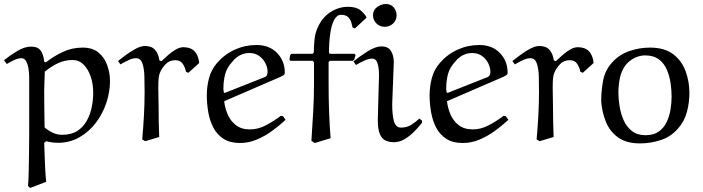

<svg xmlns="http://www.w3.org/2000/svg" viewBox="-28 -703 3515 960"><path d="M203 206 122 237 112 226Q114 209 115 176.5Q116 144 116.5 105Q117 66 117.5 26.5Q118 -13 118 -45Q118 -77 118 -94V-315Q118 -338 114.5 -360Q111 -382 102.5 -397Q94 -412 79 -412Q63 -412 43.5 -403Q24 -394 6 -383L-8 -402Q22 -426 58.5 -448Q95 -470 128 -470Q162 -470 176 -449Q190 -428 193 -395L201 -391Q242 -423 287.5 -444Q333 -465 385 -465Q436 -465 466 -439Q496 -413 509 -374.5Q522 -336 522 -298Q522 -243 503.5 -188Q485 -133 450.5 -88Q416 -43 368 -16Q320 11 262 11Q233 11 203 3L193 11Q194 34 195 70Q196 106 198 143Q200 180 203 206ZM195 -66Q213 -50 235.5 -39.5Q258 -29 283 -29Q328 -29 358 -48Q388 -67 405.5 -98.5Q423 -130 430.5 -166.5Q438 -203 438 -239Q438 -283 425.5 -320Q413 -357 390 -380Q367 -403 335 -403Q297 -403 264 -388Q231 -373 196 -345Q196 -343 195.5 -330Q195 -317 194.5 -300.5Q194 -284 193.5 -270Q193 -256 193 -252Q193 -211 193.5 -168Q194 -125 194.5 -96Q195 -67 195 -66Z M968 -388 914 -339 902 -344Q898 -365 886 -383.5Q874 -402 849 -402Q818 -402 799 -381Q780 -360 772 -340Q765 -324 764 -294Q763 -264 764 -230.5Q765 -197 765 -170Q765 -95 768 -18L698 3L683 -6Q688 -59 691.5 -121Q695 -183 695 -243Q695 -282 694 -321Q693 -360 684 -386Q675 -412 652 -412Q635 -412 614 -402Q593 -392 574 -381L562 -398Q582 -414 605.5 -431Q629 -448 653 -460.5Q677 -473 697 -473Q731 -473 748 -453Q765 -433 769 -401L779 -397Q794 -411 812.5 -427.5Q831 -444 851 -455.5Q871 -467 889 -467Q960 -467 968 -388Z M1396 -340Q1396 -331 1389.5 -327Q1383 -323 1375 -319L1093 -197Q1096 -166 1109.5 -133Q1123 -100 1150.5 -78Q1178 -56 1222 -56Q1263 -56 1302.5 -77Q1342 -98 1376 -124L1387 -122L1400 -104Q1369 -75 1332.5 -48.5Q1296 -22 1255.5 -5Q1215 12 1172 12Q1122 12 1089.5 -9Q1057 -30 1039 -64.5Q1021 -99 1013.5 -141.5Q1006 -184 1006 -226Q1006 -270 1017 -312Q1028 -354 1057 -388Q1094 -431 1145.5 -454.5Q1197 -478 1254 -478Q1319 -478 1357.5 -438Q1396 -398 1396 -340ZM1219 -438Q1194 -438 1172.5 -427Q1151 -416 1135 -396Q1106 -365 1097.5 -331Q1089 -297 1089 -260Q1089 -256 1089.5 -251.5Q1090 -247 1091 -242L1095 -238L1297 -318Q1302 -320 1306 -326Q1310 -332 1310 -344Q1310 -365 1299 -387Q1288 -409 1267.5 -423.5Q1247 -438 1219 -438Z M1423 -428 1430 -434H1535L1541 -440Q1541 -466 1544 -500.5Q1547 -535 1559 -562Q1582 -615 1623.5 -642Q1665 -669 1712 -669Q1753 -669 1774 -652Q1795 -635 1805 -615L1747 -561L1735 -565Q1733 -576 1728.5 -591Q1724 -606 1712.5 -617.5Q1701 -629 1677 -629Q1656 -629 1642.5 -603Q1629 -577 1623 -534Q1617 -491 1617 -440L1621 -434H1745L1750 -427L1743 -405L1736 -399H1621L1615 -393V-282Q1615 -212 1617.5 -142.5Q1620 -73 1625 -12L1546 12L1529 1Q1534 -73 1538 -144Q1542 -215 1542 -283V-391L1536 -399H1424L1419 -406Z M1955 -625Q1954 -600 1936.5 -584.5Q1919 -569 1895 -569Q1871 -569 1854 -586Q1837 -603 1837 -627Q1837 -653 1858 -668Q1879 -683 1901 -683Q1927 -683 1941 -665.5Q1955 -648 1955 -625ZM1941 -392 1933 -182Q1933 -127 1942 -96Q1951 -65 1977 -65Q2006 -65 2027.5 -78.5Q2049 -92 2069 -110L2082 -100V-89Q2065 -67 2042.5 -44.5Q2020 -22 1994.5 -7Q1969 8 1941 8Q1920 8 1901.5 0.5Q1883 -7 1872 -31Q1861 -55 1861 -104L1867 -325Q1867 -364 1859.5 -387Q1852 -410 1832 -410Q1816 -410 1793 -399.5Q1770 -389 1752 -378L1739 -396Q1773 -423 1811.5 -447Q1850 -471 1879 -471Q1913 -471 1927 -448Q1941 -425 1941 -392Z M2510 -340Q2510 -331 2503.5 -327Q2497 -323 2489 -319L2207 -197Q2210 -166 2223.5 -133Q2237 -100 2264.5 -78Q2292 -56 2336 -56Q2377 -56 2416.5 -77Q2456 -98 2490 -124L2501 -122L2514 -104Q2483 -75 2446.5 -48.5Q2410 -22 2369.5 -5Q2329 12 2286 12Q2236 12 2203.5 -9Q2171 -30 2153 -64.5Q2135 -99 2127.5 -141.5Q2120 -184 2120 -226Q2120 -270 2131 -312Q2142 -354 2171 -388Q2208 -431 2259.5 -454.5Q2311 -478 2368 -478Q2433 -478 2471.5 -438Q2510 -398 2510 -340ZM2333 -438Q2308 -438 2286.5 -427Q2265 -416 2249 -396Q2220 -365 2211.5 -331Q2203 -297 2203 -260Q2203 -256 2203.5 -251.5Q2204 -247 2205 -242L2209 -238L2411 -318Q2416 -320 2420 -326Q2424 -332 2424 -344Q2424 -365 2413 -387Q2402 -409 2381.5 -423.5Q2361 -438 2333 -438Z M2940 -388 2886 -339 2874 -344Q2870 -365 2858 -383.5Q2846 -402 2821 -402Q2790 -402 2771 -381Q2752 -360 2744 -340Q2737 -324 2736 -294Q2735 -264 2736 -230.5Q2737 -197 2737 -170Q2737 -95 2740 -18L2670 3L2655 -6Q2660 -59 2663.5 -121Q2667 -183 2667 -243Q2667 -282 2666 -321Q2665 -360 2656 -386Q2647 -412 2624 -412Q2607 -412 2586 -402Q2565 -392 2546 -381L2534 -398Q2554 -414 2577.5 -431Q2601 -448 2625 -460.5Q2649 -473 2669 -473Q2703 -473 2720 -453Q2737 -433 2741 -401L2751 -397Q2766 -411 2784.5 -427.5Q2803 -444 2823 -455.5Q2843 -467 2861 -467Q2932 -467 2940 -388Z M3361 -59Q3326 -19 3275.5 -2.5Q3225 14 3172 14Q3103 14 3061.5 -16.5Q3020 -47 3001 -95Q2982 -143 2978 -196Q2978 -248 2987.5 -300Q2997 -352 3033 -391Q3068 -430 3118.5 -447.5Q3169 -465 3221 -465Q3295 -465 3338 -432Q3381 -399 3400 -347Q3419 -295 3419 -239Q3419 -190 3406.5 -143Q3394 -96 3361 -59ZM3198 -426Q3158 -426 3122 -399Q3086 -372 3072 -316Q3068 -297 3066 -278Q3064 -259 3064 -239Q3064 -208 3070 -171Q3076 -134 3090.5 -101.5Q3105 -69 3131.5 -48Q3158 -27 3199 -27Q3240 -27 3265.5 -45Q3291 -63 3305 -92Q3319 -121 3324.5 -155Q3330 -189 3330 -220Q3330 -251 3325 -286.5Q3320 -322 3306.5 -354Q3293 -386 3266.5 -406Q3240 -426 3198 -426Z"/></svg>

Font: Aref Ruqaa Ink
Style: Regular
Weight: 400
Designer: Abdullah Aref
Version: Version 1.005